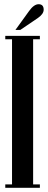

<svg xmlns="http://www.w3.org/2000/svg" viewBox="-20 -890 227 910"><path d="M5 -704V-720H169V-704H137V-16H169V0H5V-16H37V-704ZM53 -748 118 -838Q141 -870 163 -870Q187 -870 187 -844Q187 -824 160 -805L76 -748Z"/></svg>

Font: FFF_Magyar-Nemzet Bold
Style: Regular
Weight: 700
Width: 2
Designer: bBox Type GmbH
Foundry: bBox Type GmbH
Version: Version 0.004